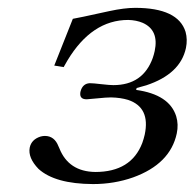

<svg xmlns="http://www.w3.org/2000/svg" viewBox="-20 -459 496 489"><path d="M55.7 -83Q60.1 -104 83.5 -111.3Q89.4 -112.8 94.2 -112.8Q118.7 -112.8 128.9 -86.4Q129.9 -83.5 131.3 -81.1Q154.8 -22 222.7 -21Q314 -21 342.3 -94.7Q346.2 -105.5 348.6 -116.2Q363.3 -185.5 306.2 -204.6Q287.1 -210.4 262.7 -210.9Q250.5 -210.9 228 -208.5Q209 -206.5 200.7 -206.1Q182.1 -206.1 184.6 -223.6Q185.1 -225.1 185.1 -226.1Q190.4 -246.1 208.5 -247.1Q217.3 -247.1 238.3 -244.6Q259.3 -242.2 268.6 -242.2Q344.2 -242.2 369.1 -311.5Q372.1 -320.3 374 -329.1Q385.3 -382.3 343.3 -400.9Q327.1 -407.7 306.6 -408.2Q213.9 -408.2 151.9 -305.2Q146.5 -296.4 142.1 -288.1L118.2 -292L165.5 -411.1Q173.8 -412.1 258.3 -430.7Q296.9 -439 324.2 -439Q433.6 -439 452.6 -377.9Q458 -358.4 453.6 -336.9Q439.5 -270.5 352.5 -241.7Q339.8 -237.8 328.1 -234.9L326.7 -230Q411.1 -218.3 428.7 -163.1Q435.1 -142.1 430.2 -119.1Q413.6 -41.5 319.3 -7.3Q271 9.8 216.8 9.8Q120.1 9.3 78.1 -28.8Q50.8 -57.1 55.7 -83Z"/></svg>

Font: Linux Libertine Display Slanted O
Style: Slanted
Weight: 400
Designer: Philipp H. Poll
Foundry: Philipp H. Poll
Version: Version 5.0.9